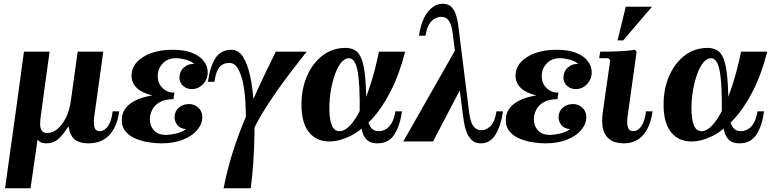

<svg xmlns="http://www.w3.org/2000/svg" viewBox="-20 -756 4134 1026"><path d="M582 -161H617Q606 -79 564.5 -34.5Q523 10 452 10Q409 10 382 -8.5Q355 -27 346 -81Q315 -33 290 -11.5Q265 10 227 10Q209 10 198 4.5Q187 -1 181 -11L143 250H7L63 -150L108 -480H245L219 -291L198 -137Q195 -116 194.5 -94.5Q194 -73 202.5 -59Q211 -45 233 -45Q258 -45 284 -64.5Q310 -84 331 -124.5Q352 -165 360 -227L395 -480H532L483 -129Q479 -96 485 -75.5Q491 -55 513 -55Q527 -55 541 -65Q555 -75 566 -98Q577 -121 582 -161Z M939 -341Q939 -375 963.5 -396Q988 -417 1018 -414Q1001 -430 972 -437.5Q943 -445 921 -445Q875 -445 849 -416.5Q823 -388 823 -350Q823 -311 848 -286Q873 -261 912 -261L907 -226Q860 -226 832.5 -209.5Q805 -193 793 -168.5Q781 -144 781 -119Q781 -82 803.5 -58.5Q826 -35 868 -35Q888 -35 919 -42Q950 -49 975 -66Q944 -68 928.5 -87Q913 -106 913 -129Q913 -161 935 -180.5Q957 -200 991 -200Q1018 -200 1039.5 -181Q1061 -162 1061 -130Q1061 -94 1034.5 -62Q1008 -30 959 -10Q910 10 841 10Q815 10 779.5 5Q744 0 710 -13Q676 -26 653.5 -50.5Q631 -75 631 -115Q631 -166 672.5 -199.5Q714 -233 794 -246Q740 -259 711.5 -285.5Q683 -312 683 -352Q683 -392 710.5 -423Q738 -454 787.5 -472Q837 -490 902 -490Q968 -490 1009.5 -472.5Q1051 -455 1070.5 -427.5Q1090 -400 1090 -370Q1090 -333 1065 -306.5Q1040 -280 1004 -280Q976 -280 957.5 -298Q939 -316 939 -341Z M1271 120Q1280 80 1286 25Q1292 -30 1293.5 -90.5Q1295 -151 1291.5 -209.5Q1288 -268 1278 -315.5Q1268 -363 1250 -391.5Q1232 -420 1205 -420Q1188 -420 1172 -412.5Q1156 -405 1144 -383.5Q1132 -362 1126 -319H1091Q1103 -403 1132 -446.5Q1161 -490 1217 -490Q1254 -490 1278 -453Q1302 -416 1316 -352.5Q1330 -289 1335.5 -211Q1341 -133 1340 -49.5Q1339 34 1333.5 111.5Q1328 189 1320 250H1253ZM1454 -480H1619Q1532 -371 1471 -285.5Q1410 -200 1370 -130.5Q1330 -61 1306.5 -0.5Q1283 60 1271 120L1253 250H1175Q1205 90 1275.5 -87.5Q1346 -265 1454 -480Z M1740 0Q1670 0 1630.5 -50Q1591 -100 1591 -197Q1591 -282 1621 -350.5Q1651 -419 1704 -459.5Q1757 -500 1826 -500Q1855 -500 1876.5 -488Q1898 -476 1912 -441Q1926 -406 1932 -337.5Q1938 -269 1937 -155H1902Q1904 -307 1891 -376Q1878 -445 1844 -445Q1823 -445 1804 -422.5Q1785 -400 1771 -361.5Q1757 -323 1748.5 -275Q1740 -227 1740 -177Q1740 -118 1753 -86.5Q1766 -55 1794 -55Q1822 -55 1851 -86Q1880 -117 1908 -173.5Q1936 -230 1961 -308Q1986 -386 2005 -480H2145Q2113 -355 2065.5 -264Q2018 -173 1962.5 -114.5Q1907 -56 1849.5 -28Q1792 0 1740 0ZM1997 10Q1962 10 1943.5 -6Q1925 -22 1917.5 -47Q1910 -72 1907.5 -101Q1905 -130 1902 -155H1937Q1945 -99 1960 -77Q1975 -55 2003 -55Q2024 -55 2042.5 -66Q2061 -77 2074 -100.5Q2087 -124 2093 -161H2128Q2118 -85 2087.5 -37.5Q2057 10 1997 10Z M2633 -161H2668Q2657 -85 2628.5 -37.5Q2600 10 2550 10Q2520 10 2502 -6.5Q2484 -23 2474 -48.5Q2464 -74 2459.5 -102.5Q2455 -131 2452 -155L2400 -571Q2398 -593 2392 -615Q2386 -637 2373.5 -651.5Q2361 -666 2337 -666Q2322 -666 2305 -657.5Q2288 -649 2274 -627.5Q2260 -606 2254 -565H2219Q2231 -648 2266 -692Q2301 -736 2346 -736Q2374 -736 2390.5 -720.5Q2407 -705 2415.5 -680Q2424 -655 2428 -626Q2432 -597 2435 -571L2487 -155Q2489 -138 2494.5 -115.5Q2500 -93 2514 -76.5Q2528 -60 2553 -60Q2577 -60 2600.5 -81.5Q2624 -103 2633 -161ZM2421 -503 2451 -300 2294 0H2135Z M2991 -341Q2991 -375 3015.5 -396Q3040 -417 3070 -414Q3053 -430 3024 -437.5Q2995 -445 2973 -445Q2927 -445 2901 -416.5Q2875 -388 2875 -350Q2875 -311 2900 -286Q2925 -261 2964 -261L2959 -226Q2912 -226 2884.5 -209.5Q2857 -193 2845 -168.5Q2833 -144 2833 -119Q2833 -82 2855.5 -58.5Q2878 -35 2920 -35Q2940 -35 2971 -42Q3002 -49 3027 -66Q2996 -68 2980.5 -87Q2965 -106 2965 -129Q2965 -161 2987 -180.5Q3009 -200 3043 -200Q3070 -200 3091.5 -181Q3113 -162 3113 -130Q3113 -94 3086.5 -62Q3060 -30 3011 -10Q2962 10 2893 10Q2867 10 2831.5 5Q2796 0 2762 -13Q2728 -26 2705.5 -50.5Q2683 -75 2683 -115Q2683 -166 2724.5 -199.5Q2766 -233 2846 -246Q2792 -259 2763.5 -285.5Q2735 -312 2735 -352Q2735 -392 2762.5 -423Q2790 -454 2839.5 -472Q2889 -490 2954 -490Q3020 -490 3061.5 -472.5Q3103 -455 3122.5 -427.5Q3142 -400 3142 -370Q3142 -333 3117 -306.5Q3092 -280 3056 -280Q3028 -280 3009.5 -298Q2991 -316 2991 -341Z M3432 -161H3467Q3456 -79 3417 -34.5Q3378 10 3312 10Q3291 10 3268.5 4Q3246 -2 3228 -19.5Q3210 -37 3202 -69.5Q3194 -102 3201 -155L3241 -435L3231 -445H3182L3187 -480Q3213 -480 3246.5 -480.5Q3280 -481 3313.5 -483.5Q3347 -486 3373 -490L3382 -480L3333 -129Q3329 -96 3335.5 -75.5Q3342 -55 3364 -55Q3378 -55 3391.5 -65Q3405 -75 3416 -98Q3427 -121 3432 -161ZM3464 -720 3310 -540H3280L3324 -720Z M3675 0Q3605 0 3565.5 -50Q3526 -100 3526 -197Q3526 -282 3556 -350.5Q3586 -419 3639 -459.5Q3692 -500 3761 -500Q3790 -500 3811.5 -488Q3833 -476 3847 -441Q3861 -406 3867 -337.5Q3873 -269 3872 -155H3837Q3839 -307 3826 -376Q3813 -445 3779 -445Q3758 -445 3739 -422.5Q3720 -400 3706 -361.5Q3692 -323 3683.5 -275Q3675 -227 3675 -177Q3675 -118 3688 -86.5Q3701 -55 3729 -55Q3757 -55 3786 -86Q3815 -117 3843 -173.5Q3871 -230 3896 -308Q3921 -386 3940 -480H4080Q4048 -355 4000.5 -264Q3953 -173 3897.5 -114.5Q3842 -56 3784.5 -28Q3727 0 3675 0ZM3932 10Q3897 10 3878.5 -6Q3860 -22 3852.5 -47Q3845 -72 3842.5 -101Q3840 -130 3837 -155H3872Q3880 -99 3895 -77Q3910 -55 3938 -55Q3959 -55 3977.5 -66Q3996 -77 4009 -100.5Q4022 -124 4028 -161H4063Q4053 -85 4022.5 -37.5Q3992 10 3932 10Z"/></svg>

Font: Brygada 1918
Style: Bold Italic
Weight: 700
Italic angle: -8°
Designer: Mateusz Machalski | Borys Kosmynka | Przemek Hoffer
Foundry: NIEPODLEGLA 2018
Version: Version 3.006